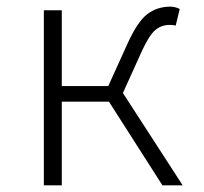

<svg xmlns="http://www.w3.org/2000/svg" viewBox="-20 -558 613 578"><path d="M112 -527H166V-299H306L364 -427Q394 -493 423.5 -515.5Q453 -538 493 -538Q507 -538 521 -531L509 -481Q503 -483 491 -483Q466 -483 447.5 -467.5Q429 -452 407 -404L350 -278L530 0H469L308 -252H166V0H112Z"/></svg>

Font: Nebula Sans Light
Style: Regular
Weight: 300
Designer: Paul D. Hunt for Adobe (as Source Sans)
Foundry: Nebula Entertainment & Broadcasting LLC
Version: Version 1.010